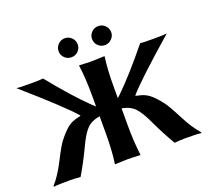

<svg xmlns="http://www.w3.org/2000/svg" viewBox="-139 -1010 1290 1187"><g transform="rotate(-20 506.5 -416.0)"><path d="M681.2 -772.9Q681.2 -748 662.6 -729.5Q644 -710.9 617.9 -710.9Q591.8 -710.9 573.5 -729Q555.2 -747.1 555.2 -772.9Q555.2 -798.8 573.5 -817.4Q591.8 -835.9 617.9 -835.9Q644 -835.9 662.6 -817.4Q681.2 -798.8 681.2 -772.9ZM353.5 -729Q335 -747.1 335 -772.9Q335 -798.8 353.5 -817.4Q372.1 -835.9 397.9 -835.9Q423.8 -835.9 442.4 -817.4Q460.9 -798.8 460.9 -772.9Q460.9 -747.1 442.4 -729Q423.8 -710.9 397.9 -710.9Q372.1 -710.9 353.5 -729ZM436 -444.8Q436 -560.1 423.8 -645L425.8 -647.9Q473.6 -645 507.8 -645L590.8 -647.9L591.8 -645Q579.6 -565.9 580.1 -444.8V-375.5Q587.9 -381.8 599.1 -393.1Q691.9 -482.9 826.2 -647.9Q839.4 -645 910.2 -645Q985.4 -645 1001 -647.9Q753.9 -432.1 687 -354Q687 -351.1 696.8 -349.1Q743.7 -341.3 773.9 -317.6Q804.2 -293.9 840.8 -246.1Q861.8 -219.2 905 -134.5Q948.2 -49.8 993.2 0L990.2 3.9Q964.4 0 882.8 0Q859.9 0 815.9 3.9Q768.1 -77.1 725.1 -168.9Q695.3 -233.4 665.8 -265.9Q636.2 -298.3 580.1 -308.6V-200.2Q580.1 -86.4 591.8 0L589.8 2.9Q542 0 507.8 0L424.8 2.9L423.8 0Q436 -81.1 436 -200.2V-309.1Q377.9 -299.3 348.1 -266.6Q318.4 -233.9 288.1 -168.9Q245.1 -77.1 196.8 3.9Q152.8 0 129.9 0Q48.8 0 22.9 3.9L20 0Q64.9 -49.8 107.9 -134.5Q150.9 -219.2 171.9 -246.1Q209 -293.9 239 -317.4Q269 -340.8 315.9 -349.1Q325.7 -351.1 326.2 -354Q259.3 -432.1 12.2 -647.9Q28.3 -645 103 -645Q173.8 -645 187 -647.9Q320.8 -482.9 414.1 -393.1Q427.2 -379.9 436 -373Z"/></g></svg>

Font: Linux Biolinum O
Style: Bold
Weight: 700
Designer: Philipp H. Poll
Foundry: Philipp H. Poll
Version: Version 1.3.2